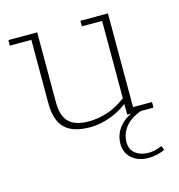

<svg xmlns="http://www.w3.org/2000/svg" viewBox="-90 -473 686 734"><g transform="rotate(-15 253.0 -106.0)"><path d="M226 10Q156 10 124.5 -21.5Q93 -53 93 -120V-371H8V-393H122V-115Q122 -63 146.5 -38Q171 -13 226 -13Q264 -13 304.5 -27Q345 -41 394 -81L373 -59V-371H293V-393H402V-22H477V0H373V-52L391 -57Q354 -24 310 -7Q266 10 226 10ZM410 181Q370 181 344.5 159.5Q319 138 319 101Q319 64 343 34.5Q367 5 418 -12L427 0Q383 16 363 43Q343 70 343 101Q343 131 363.5 146.5Q384 162 415 162Q428 162 441 159Q454 156 468 150L475 166Q462 173 444 177Q426 181 410 181Z"/></g></svg>

Font: Rokkitt Thin
Style: Regular
Weight: 250
Version: Version 3.103